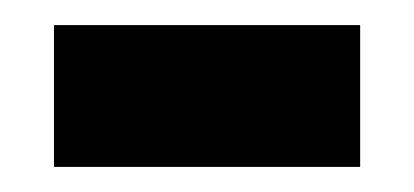

<svg xmlns="http://www.w3.org/2000/svg" viewBox="-20 -349 330 153"><path d="M23 -216V-329H267V-216Z"/></svg>

Font: Noto Serif Hebrew SemiCondensed Extra
Style: Regular
Weight: 800
Width: 4
Designer: Monotype Design Team
Foundry: Monotype Imaging Inc.
Version: Version 1.901